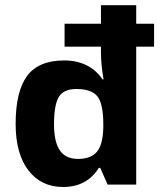

<svg xmlns="http://www.w3.org/2000/svg" viewBox="-20 -726 643 755"><path d="M228.5 9.3Q141.6 9.3 91.6 -56.2Q41.5 -121.6 41.5 -238.8Q41.5 -366.2 86.4 -427.2Q131.3 -488.3 232.9 -488.3Q282.2 -488.3 320.6 -469.2Q358.9 -450.2 382.8 -414.1H387.2Q377 -473.6 377 -519V-542.5H233.9V-632.8H377V-705.6H515.6V-632.8H585.9V-542.5H515.6V0H403.3L374 -65.9H368.7Q321.3 9.3 228.5 9.3ZM287.1 -101.1Q336.9 -101.1 360.8 -128.9Q384.8 -156.7 386.2 -225.1V-237.8Q386.2 -317.4 363.3 -346.7Q340.3 -376 280.3 -376Q230 -376 211.2 -344.7Q192.4 -313.5 192.4 -236.8Q192.4 -168.9 215.1 -135Q237.8 -101.1 287.1 -101.1Z"/></svg>

Font: Bpm'online Open Sans
Style: Bold
Weight: 700
Foundry: Ascender Corporation
Version: Version 1.10